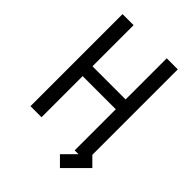

<svg xmlns="http://www.w3.org/2000/svg" viewBox="-247 -841 1080 1080"><g transform="rotate(45 293.0 -301.5)"><path d="M73.2 0V-732.4H161.1V-405.3H424.8V-732.4H512.7V-52.7L565.4 0L436.5 128.9L381.3 73.7L455.1 0H424.8V-327.1H161.1V0Z"/></g></svg>

Font: Consola Mono
Style: Book
Weight: 400
Monospace: yes
Version: Version 2.001